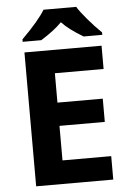

<svg xmlns="http://www.w3.org/2000/svg" viewBox="-61 -975 682 1020"><g transform="rotate(-5 280.0 -465.5)"><path d="M509.8 -771H410.6Q334.5 -815.9 296.4 -856.9Q257.3 -816.4 184.6 -771H85.4V-784.2Q177.7 -876 210.4 -931.2H384.8Q399.4 -906.2 436.8 -862.3Q474.1 -818.4 509.8 -784.2ZM501 -589.8H241.2V-433.1H482.9V-309.1H241.2V-125H501V0H89.8V-713.9H501Z"/></g></svg>

Font: Open Sans Hebrew
Style: Bold
Weight: 700
Foundry: Ascender Corporation, Yanek Iontef
Version: Version 2.001;PS 002.001;hotconv 1.0.70;makeotf.lib2.5.58329